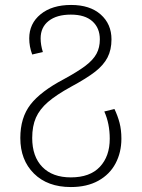

<svg xmlns="http://www.w3.org/2000/svg" viewBox="-20 -552 572 775"><path d="M62 5Q62 -77 103 -130Q144 -183 237 -232Q294 -263 325 -286.5Q356 -310 369.5 -335Q383 -360 383 -393Q383 -439 353 -466Q323 -493 266 -493Q209 -493 176.5 -467.5Q144 -442 144 -397Q144 -371 153 -342L110 -332Q98 -364 98 -397Q98 -457 144 -494.5Q190 -532 267 -532Q343 -532 386.5 -493.5Q430 -455 430 -393Q430 -351 414 -320Q398 -289 364 -262.5Q330 -236 267 -202Q207 -169 173.5 -140Q140 -111 125 -77Q110 -43 110 5Q110 80 151 122Q192 164 266 164Q343 164 383 121.5Q423 79 423 8Q423 -53 401 -102L442 -112Q455 -85 462.5 -56.5Q470 -28 470 8Q470 63 446.5 107.5Q423 152 377 177.5Q331 203 266 203Q172 203 117 148.5Q62 94 62 5Z"/></svg>

Font: FiraGO ExtraLight
Style: Regular
Weight: 200
Designer: bBox Type
Foundry: bBox Type GmbH
Version: Version 1.001